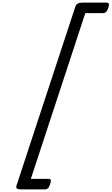

<svg xmlns="http://www.w3.org/2000/svg" viewBox="-20 -1368 850 1463"><path d="M805 -1308Q798 -1286 788.5 -1277Q779 -1268 764 -1268H630L215 -5H348Q363 -5 366.5 3.5Q370 12 362 35Q355 57 346 66Q337 75 322 75H140Q96 75 105 48L555 -1320Q565 -1348 608 -1348H790Q805 -1348 809 -1339.5Q813 -1331 805 -1308Z"/></svg>

Font: Playwrite NL
Style: Regular
Weight: 400
Designer: Veronika Burian, José Scaglione
Foundry: TypeTogether
Version: Version 1.002